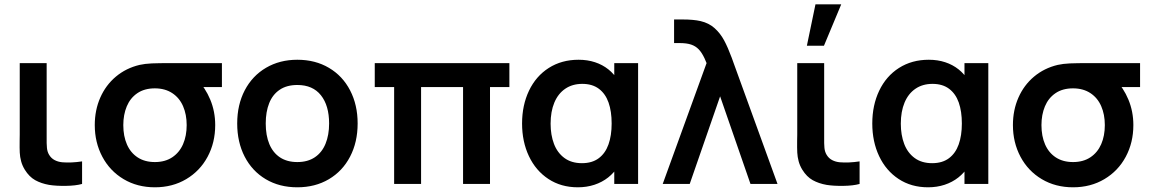

<svg xmlns="http://www.w3.org/2000/svg" viewBox="-20 -822 5143 858"><path d="M90.7 -63.8Q79.5 -82.2 74.4 -101.4Q69.2 -120.6 68.3 -140Q67.3 -159.3 67.8 -193.5Q68.2 -202.1 68.2 -220.7V-540H188.5V-227.3V-210.9Q188 -178.5 189.8 -160.9Q191.5 -143.2 199.5 -130.2Q208.8 -114.6 224.1 -106.6Q239.3 -98.6 258.5 -96.8Q298.4 -93.5 346.8 -100.8V0Q318.2 8 274.1 8.6Q230 9.2 199.3 4.2Q164.1 -2 137.3 -16.9Q110.5 -31.8 90.7 -63.8Z M403.5 -263Q403.5 -330 428.1 -385.8Q452.7 -441.7 497.9 -479.6Q543.2 -517.6 603.8 -532Q627.3 -537.3 658.5 -538.7Q689.8 -540 745.5 -540H971.7V-433H833.7L861.5 -465.3Q897.5 -429.9 919.6 -376.8Q941.7 -323.7 941.7 -263Q941.7 -184.8 907.7 -121.4Q873.7 -58 812.2 -21.5Q750.8 15 672.2 15Q593.5 15 532.3 -21.5Q471.1 -58 437.3 -121.6Q403.5 -185.2 403.5 -263ZM814.2 -263Q814.2 -310.5 798 -347.6Q781.8 -384.8 749.7 -405.9Q717.5 -427.1 672.2 -427.2Q625.5 -427.2 593.8 -405.6Q562 -383.9 546.5 -346.7Q531 -309.4 531 -263Q531 -213.6 547.3 -176.4Q563.6 -139.2 595.3 -118.5Q627.1 -97.8 672.2 -97.8Q717.9 -97.8 749.9 -119.2Q781.8 -140.5 798 -177.7Q814.2 -214.9 814.2 -263Z M1040 -270.2Q1040 -353.9 1073.8 -418.6Q1107.7 -483.2 1168.8 -519.1Q1230 -555 1308.7 -555Q1388.9 -555 1450 -518.8Q1511.2 -482.7 1544.7 -417.8Q1578.2 -353 1578.2 -270.2Q1578.2 -186.7 1544.4 -122Q1510.7 -57.2 1449.5 -21.1Q1388.3 15 1308.7 15Q1228.5 15 1167.6 -21.2Q1106.7 -57.4 1073.3 -122.2Q1040 -186.9 1040 -270.2ZM1450.7 -270.2Q1450.7 -350.2 1414.2 -396.2Q1377.7 -442.2 1308.7 -442.2Q1261.2 -442.2 1229.8 -420.8Q1198.2 -399.5 1182.9 -360.9Q1167.5 -322.2 1167.5 -270.2Q1167.5 -217 1183.6 -178.2Q1199.8 -139.5 1231.2 -118.7Q1262.8 -97.8 1308.7 -97.8Q1355.2 -97.8 1387.1 -119.3Q1419 -140.8 1434.8 -179.8Q1450.7 -218.8 1450.7 -270.2Z M1741.3 -433H1654.7V-540H2256.3V-433H2169.7V0H2049.3V-433H1861.7V0H1741.3Z M2313 -270Q2313 -351.9 2344 -416.8Q2375 -481.8 2432.4 -518.4Q2489.8 -555 2565.7 -555Q2605.2 -555 2638.9 -543.9Q2672.6 -532.8 2698.9 -511.8Q2725.2 -490.7 2743.3 -460.8L2725 -435.5V-540H2831.5V0H2725V-105.7L2743.3 -80.3Q2725.2 -50.8 2698 -29.2Q2670.8 -7.7 2636.2 3.7Q2601.7 15 2562.2 15Q2487.2 15 2430.7 -22.2Q2374.2 -59.4 2343.6 -124.2Q2313 -188.9 2313 -270ZM2713.3 -270.2Q2713.3 -324.2 2699.5 -363.7Q2685.6 -403.2 2656.3 -425.2Q2627 -447.2 2582.2 -447.2Q2538 -447.2 2506.1 -425.5Q2474.2 -403.9 2457.3 -363.8Q2440.5 -323.6 2440.5 -269.3Q2440.5 -218.8 2455.6 -179Q2470.7 -139.2 2502.2 -116Q2533.7 -92.8 2580.5 -92.8Q2626.2 -92.8 2655.7 -115Q2685.2 -137.1 2699.2 -176.7Q2713.3 -216.3 2713.3 -270.2Z M3128.2 -561.8Q3116.1 -587.4 3102.2 -601.7Q3088.4 -616 3068.5 -622.8Q3048.7 -629.5 3018.2 -629.5H2992.3V-735H3029.8Q3079.4 -735 3110.7 -727.7Q3147.8 -719.1 3173.4 -696.1Q3199 -673.1 3215.8 -641.8Q3232.7 -610.4 3250 -563.7Q3254.5 -552.1 3258.5 -540L3454.5 0H3333.7L3198 -391.5L3062.2 0H2941.5L3137.5 -540Z M3565.2 -63.8Q3554 -82.2 3548.9 -101.4Q3543.8 -120.6 3542.8 -140Q3541.8 -159.3 3542.2 -193.5Q3542.7 -202.1 3542.7 -220.7V-540H3663V-227.3V-210.9Q3662.5 -178.5 3664.2 -160.9Q3666 -143.2 3674 -130.2Q3683.3 -114.6 3698.6 -106.6Q3713.8 -98.6 3733 -96.8Q3772.9 -93.5 3821.3 -100.8V0Q3792.8 8 3748.6 8.6Q3704.5 9.2 3673.8 4.2Q3638.6 -2 3611.8 -16.9Q3585 -31.8 3565.2 -63.8ZM3585.7 -617.5H3662L3739.2 -802.5H3624.1Z M3878 -270Q3878 -351.9 3909 -416.8Q3940 -481.8 3997.4 -518.4Q4054.8 -555 4130.7 -555Q4170.2 -555 4203.9 -543.9Q4237.6 -532.8 4263.9 -511.8Q4290.2 -490.7 4308.3 -460.8L4290 -435.5V-540H4396.5V0H4290V-105.7L4308.3 -80.3Q4290.2 -50.8 4263 -29.2Q4235.8 -7.7 4201.2 3.7Q4166.7 15 4127.2 15Q4052.2 15 3995.7 -22.2Q3939.2 -59.4 3908.6 -124.2Q3878 -188.9 3878 -270ZM4278.3 -270.2Q4278.3 -324.2 4264.5 -363.7Q4250.6 -403.2 4221.3 -425.2Q4192 -447.2 4147.2 -447.2Q4103 -447.2 4071.1 -425.5Q4039.2 -403.9 4022.3 -363.8Q4005.5 -323.6 4005.5 -269.3Q4005.5 -218.8 4020.6 -179Q4035.7 -139.2 4067.2 -116Q4098.7 -92.8 4145.5 -92.8Q4191.2 -92.8 4220.7 -115Q4250.2 -137.1 4264.2 -176.7Q4278.3 -216.3 4278.3 -270.2Z M4506.5 -263Q4506.5 -330 4531.1 -385.8Q4555.7 -441.7 4600.9 -479.6Q4646.2 -517.6 4706.8 -532Q4730.3 -537.3 4761.5 -538.7Q4792.8 -540 4848.5 -540H5074.7V-433H4936.7L4964.5 -465.3Q5000.5 -429.9 5022.6 -376.8Q5044.7 -323.7 5044.7 -263Q5044.7 -184.8 5010.7 -121.4Q4976.7 -58 4915.2 -21.5Q4853.8 15 4775.2 15Q4696.5 15 4635.3 -21.5Q4574.1 -58 4540.3 -121.6Q4506.5 -185.2 4506.5 -263ZM4917.2 -263Q4917.2 -310.5 4901 -347.6Q4884.8 -384.8 4852.7 -405.9Q4820.5 -427.1 4775.2 -427.2Q4728.5 -427.2 4696.8 -405.6Q4665 -383.9 4649.5 -346.7Q4634 -309.4 4634 -263Q4634 -213.6 4650.3 -176.4Q4666.6 -139.2 4698.3 -118.5Q4730.1 -97.8 4775.2 -97.8Q4820.9 -97.8 4852.9 -119.2Q4884.8 -140.5 4901 -177.7Q4917.2 -214.9 4917.2 -263Z"/></svg>

Font: Tap Sans
Style: Regular
Weight: 400
Designer: Tap Payments
Foundry: Tap Payments
Version: Version 1.001;Glyphs 3.1.2 (3151)